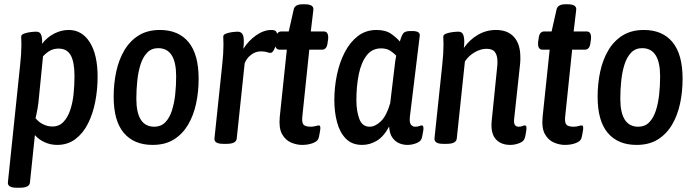

<svg xmlns="http://www.w3.org/2000/svg" viewBox="-20 -670 3245 897"><path d="M57 207Q14 207 17 181L74 -366Q77 -393 78.5 -416.5Q80 -440 80 -460Q80 -472 79.5 -481Q79 -490 79 -499Q79 -508 92.5 -513Q106 -518 122.5 -520Q139 -522 149 -522Q166 -522 171.5 -509Q177 -496 177 -476Q177 -470 176 -465Q201 -497 234 -513.5Q267 -530 301 -530Q363 -530 399.5 -472.5Q436 -415 436 -311Q436 -252 425 -195Q414 -138 391 -92.5Q368 -47 332 -20Q296 7 247 7Q216 7 188.5 -5.5Q161 -18 143 -39L120 182Q118 207 74 207ZM225 -79Q256 -79 276.5 -100.5Q297 -122 308.5 -157Q320 -192 324 -233.5Q328 -275 328 -314Q328 -380 310.5 -411.5Q293 -443 254 -443Q232 -443 215 -434Q198 -425 181 -407L163 -226Q160 -188 155 -160.5Q150 -133 146 -118Q160 -100 181 -89.5Q202 -79 225 -79Z M693 7Q606 7 558.5 -49Q511 -105 511 -218Q511 -279 523 -335Q535 -391 561 -435Q587 -479 628 -504.5Q669 -530 727 -530Q814 -530 861 -473Q908 -416 908 -302Q908 -241 896 -185.5Q884 -130 858.5 -87Q833 -44 792.5 -18.5Q752 7 693 7ZM701 -78Q732 -78 752 -98.5Q772 -119 783 -153Q794 -187 798.5 -228.5Q803 -270 803 -313Q803 -445 719 -445Q688 -445 668 -424.5Q648 -404 637 -370Q626 -336 621.5 -294Q617 -252 617 -209Q617 -78 701 -78Z M1023 2Q979 2 982 -24L1018 -366Q1021 -393 1022.5 -416.5Q1024 -440 1024 -460Q1024 -472 1023.5 -481Q1023 -490 1023 -499Q1023 -508 1036 -513Q1049 -518 1065.5 -520Q1082 -522 1091 -522Q1109 -522 1115.5 -505Q1122 -488 1117 -442Q1141 -480 1176.5 -505Q1212 -530 1248 -530Q1265 -530 1270.5 -522Q1276 -514 1276 -499Q1276 -485 1271.5 -467.5Q1267 -450 1259.5 -436.5Q1252 -423 1244 -423Q1236 -423 1226.5 -426.5Q1217 -430 1199 -430Q1174 -430 1153 -414Q1132 -398 1123 -374L1086 -23Q1084 2 1039 2Z M1391 7Q1366 7 1340 -4Q1314 -15 1298 -43Q1282 -71 1287 -124L1320 -438H1286Q1263 -438 1266 -474L1268 -487Q1271 -523 1294 -523H1329L1352 -625Q1357 -650 1393 -650H1404Q1447 -650 1444 -624L1432 -523H1493Q1516 -523 1513 -487L1511 -474Q1508 -438 1485 -438H1425L1393 -131Q1389 -100 1397 -89Q1405 -78 1432 -78Q1443 -78 1454 -81Q1465 -84 1470 -84Q1479 -84 1476 -63Q1475 -57 1472.5 -42.5Q1470 -28 1467 -21Q1462 -9 1440.5 -1Q1419 7 1391 7Z M1672 7Q1624 7 1595.5 -22.5Q1567 -52 1554.5 -99.5Q1542 -147 1542 -202Q1542 -262 1554 -320Q1566 -378 1590.5 -425.5Q1615 -473 1652 -501.5Q1689 -530 1739 -530Q1782 -530 1808 -511.5Q1834 -493 1848 -476Q1857 -507 1865.5 -516Q1874 -525 1898 -525H1906Q1944 -525 1941 -503L1895 -125Q1892 -97 1900 -87.5Q1908 -78 1919 -78Q1931 -78 1938.5 -81Q1946 -84 1951 -84Q1960 -84 1958 -63Q1956 -53 1954 -40.5Q1952 -28 1949 -21Q1945 -9 1925 -1Q1905 7 1883 7Q1864 7 1845.5 -0.5Q1827 -8 1813.5 -26.5Q1800 -45 1798 -79Q1773 -32 1740.5 -12.5Q1708 7 1672 7ZM1707 -78Q1733 -78 1759.5 -103.5Q1786 -129 1803 -188L1823 -355Q1826 -386 1831 -410Q1821 -421 1804 -432.5Q1787 -444 1760 -444Q1718 -444 1692.5 -410.5Q1667 -377 1656 -322Q1645 -267 1645 -202Q1645 -152 1658.5 -115Q1672 -78 1707 -78Z M2364 7Q2320 7 2296 -20Q2272 -47 2277 -104L2303 -360Q2304 -366 2304 -371.5Q2304 -377 2304 -382Q2304 -411 2292.5 -426.5Q2281 -442 2253 -442Q2226 -442 2198 -426Q2170 -410 2152 -383L2114 -23Q2112 2 2067 2H2050Q2007 2 2010 -25L2046 -366Q2049 -393 2050.5 -416.5Q2052 -440 2052 -460Q2052 -472 2051.5 -481Q2051 -490 2051 -499Q2051 -508 2064.5 -513Q2078 -518 2094.5 -520Q2111 -522 2121 -522Q2138 -522 2143.5 -509Q2149 -496 2149 -476Q2149 -462 2147 -446Q2174 -485 2213 -507.5Q2252 -530 2297 -530Q2352 -530 2381.5 -497Q2411 -464 2411 -403Q2411 -396 2411 -388.5Q2411 -381 2410 -373L2382 -114Q2378 -78 2403 -78Q2413 -78 2420 -81Q2427 -84 2432 -84Q2442 -84 2439 -63Q2438 -53 2435.5 -40.5Q2433 -28 2430 -21Q2426 -9 2405.5 -1Q2385 7 2364 7Z M2619 7Q2594 7 2568 -4Q2542 -15 2526 -43Q2510 -71 2515 -124L2548 -438H2514Q2491 -438 2494 -474L2496 -487Q2499 -523 2522 -523H2557L2580 -625Q2585 -650 2621 -650H2632Q2675 -650 2672 -624L2660 -523H2721Q2744 -523 2741 -487L2739 -474Q2736 -438 2713 -438H2653L2621 -131Q2617 -100 2625 -89Q2633 -78 2660 -78Q2671 -78 2682 -81Q2693 -84 2698 -84Q2707 -84 2704 -63Q2703 -57 2700.5 -42.5Q2698 -28 2695 -21Q2690 -9 2668.5 -1Q2647 7 2619 7Z M2954 7Q2867 7 2819.5 -49Q2772 -105 2772 -218Q2772 -279 2784 -335Q2796 -391 2822 -435Q2848 -479 2889 -504.5Q2930 -530 2988 -530Q3075 -530 3122 -473Q3169 -416 3169 -302Q3169 -241 3157 -185.5Q3145 -130 3119.5 -87Q3094 -44 3053.5 -18.5Q3013 7 2954 7ZM2962 -78Q2993 -78 3013 -98.5Q3033 -119 3044 -153Q3055 -187 3059.5 -228.5Q3064 -270 3064 -313Q3064 -445 2980 -445Q2949 -445 2929 -424.5Q2909 -404 2898 -370Q2887 -336 2882.5 -294Q2878 -252 2878 -209Q2878 -78 2962 -78Z"/></svg>

Font: Asap Condensed Condensed Medium
Style: Italic
Weight: 500
Width: 3
Italic angle: -6°
Designer: Pablo Cosgaya
Foundry: Omnibus-Type
Version: Version 3.001; ttfautohint (v1.8.4.7-5d5b)